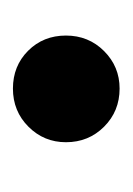

<svg xmlns="http://www.w3.org/2000/svg" viewBox="26 -416 205 297"><g transform="rotate(90 128.5 -267.5)"><path d="M117 -350Q152 -350 176 -326Q200 -302 200 -267Q200 -233 176 -209Q152 -185 117 -185Q82 -185 58.5 -208.5Q35 -232 35 -267Q35 -302 59 -326Q83 -350 117 -350Z"/></g></svg>

Font: Lobster Two
Style: Italic
Weight: 400
Designer: Pablo Impallari
Foundry: Pablo Impallari. www.impallari.com
Version: Version 1.006